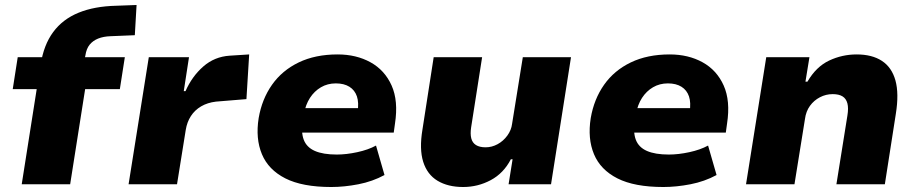

<svg xmlns="http://www.w3.org/2000/svg" viewBox="-20 -738 3673 769"><path d="M67 0 127 -381H31L51 -509H201L139 -453L143 -480Q155 -558 193 -609.5Q231 -661 294.5 -687Q358 -713 446 -715L527 -718L520 -597L423 -593Q394 -592 373 -583.5Q352 -575 339 -559Q326 -543 322 -516L320 -507L314 -509H480L460 -381H321L261 0Z M495 0 576 -509H737L716 -373H723Q749 -432 794 -471.5Q839 -511 900 -515L978 -520L967 -341L845 -331Q811 -327 785.5 -312Q760 -297 744.5 -273Q729 -249 724 -218L689 0Z M1307 11Q1191 11 1123 -23.5Q1055 -58 1029 -120.5Q1003 -183 1016 -265Q1029 -341 1069.5 -398.5Q1110 -456 1176.5 -488Q1243 -520 1332 -520Q1407 -520 1464 -488.5Q1521 -457 1548.5 -395.5Q1576 -334 1562 -243L1557 -207H1161L1176 -305H1423L1412 -289Q1418 -327 1409.5 -352Q1401 -377 1379.5 -390.5Q1358 -404 1325 -404Q1292 -404 1265.5 -388.5Q1239 -373 1221.5 -346Q1204 -319 1197 -281L1193 -257Q1185 -209 1196.5 -178.5Q1208 -148 1241 -133.5Q1274 -119 1329 -119Q1367 -119 1411 -128.5Q1455 -138 1486 -155L1520 -37Q1472 -11 1415.5 0Q1359 11 1307 11Z M1835 11Q1774 11 1732.5 -14Q1691 -39 1675 -90Q1659 -141 1672 -219L1717 -509H1911L1867 -228Q1863 -202 1867.5 -184Q1872 -166 1886.5 -157Q1901 -148 1925 -148Q1950 -148 1973 -160.5Q1996 -173 2012 -195Q2028 -217 2031 -242L2074 -509H2267L2187 0H2017L2033 -100H2026Q1997 -44 1945.5 -16.5Q1894 11 1835 11Z M2637 11Q2521 11 2453 -23.5Q2385 -58 2359 -120.5Q2333 -183 2346 -265Q2359 -341 2399.5 -398.5Q2440 -456 2506.5 -488Q2573 -520 2662 -520Q2737 -520 2794 -488.5Q2851 -457 2878.5 -395.5Q2906 -334 2892 -243L2887 -207H2491L2506 -305H2753L2742 -289Q2748 -327 2739.5 -352Q2731 -377 2709.5 -390.5Q2688 -404 2655 -404Q2622 -404 2595.5 -388.5Q2569 -373 2551.5 -346Q2534 -319 2527 -281L2523 -257Q2515 -209 2526.5 -178.5Q2538 -148 2571 -133.5Q2604 -119 2659 -119Q2697 -119 2741 -128.5Q2785 -138 2816 -155L2850 -37Q2802 -11 2745.5 0Q2689 11 2637 11Z M2968 0 3049 -509H3222L3206 -411H3214Q3249 -471 3301 -495.5Q3353 -520 3411 -520Q3473 -520 3512.5 -494Q3552 -468 3566.5 -415.5Q3581 -363 3568 -282L3524 0H3330L3374 -275Q3379 -305 3374 -324Q3369 -343 3354.5 -352Q3340 -361 3315 -361Q3288 -361 3264 -348.5Q3240 -336 3224 -314Q3208 -292 3204 -261L3162 0Z"/></svg>

Font: Nunito Sans 6pt Black
Style: Italic
Weight: 900
Italic angle: -9°
Version: Version 3.101;gftools[0.9.27]